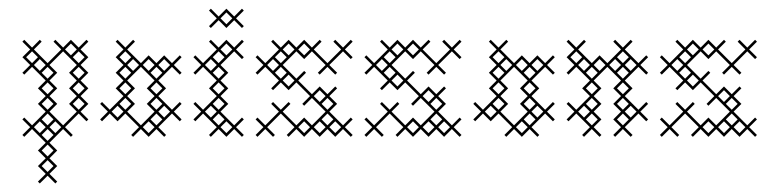

<svg xmlns="http://www.w3.org/2000/svg" viewBox="-20 -310 1759 441"><path d="M111.4 -107.1 93.6 -125 111.4 -142.9 93.6 -160.7 125 -192.1 156.4 -160.7 138.6 -142.9 156.4 -125 138.6 -107.1 156.4 -89.3 138.6 -71.4 156.4 -53.6 125 -22.1 93.6 -53.6 111.4 -71.4 93.6 -89.3ZM67.1 -107.1 85 -89.3 67.1 -71.4 85 -53.6 53.6 -22.1 35.7 -40 31.4 -35.7 49.3 -17.9 31.4 0 35.7 4.3 53.6 -13.6 85 17.9 67.1 35.7 85 53.6 67.1 71.4 85 89.3 67.1 107.1 71.4 111.4 89.3 93.6 107.1 111.4 111.4 107.1 93.6 89.3 111.4 71.4 93.6 53.6 111.4 35.7 93.6 17.9 125 -13.6 142.9 4.3 147.1 0 129.3 -17.9 160.7 -49.3 178.6 -31.4 182.9 -35.7 165 -53.6 182.9 -71.4 165 -89.3 182.9 -107.1 165 -125 182.9 -142.9 165 -160.7 182.9 -178.6 165 -196.4 182.9 -214.3 178.6 -218.6 160.7 -200.7 142.9 -218.6 125 -200.7 107.1 -218.6 102.9 -214.3 120.7 -196.4 89.3 -165 57.9 -196.4 75.7 -214.3 71.4 -218.6 53.6 -200.7 35.7 -218.6 31.4 -214.3 49.3 -196.4 31.4 -178.6 49.3 -160.7 31.4 -142.9 35.7 -138.6 53.6 -156.4 85 -125ZM71.4 -31.4 85 -17.9 71.4 -4.3 57.9 -17.9ZM75.7 0 89.3 -13.6 102.9 0 89.3 13.6ZM75.7 -142.9 89.3 -156.4 102.9 -142.9 89.3 -129.3ZM147.1 -178.6 160.7 -192.1 174.3 -178.6 160.7 -165ZM40 -178.6 53.6 -192.1 67.1 -178.6 53.6 -165ZM57.9 -160.7 71.4 -174.3 85 -160.7 71.4 -147.1ZM75.7 71.4 89.3 57.9 102.9 71.4 89.3 85ZM75.7 35.7 89.3 22.1 102.9 35.7 89.3 49.3ZM75.7 -35.7 89.3 -49.3 102.9 -35.7 89.3 -22.1ZM75.7 -71.4 89.3 -85 102.9 -71.4 89.3 -57.9ZM75.7 -107.1 89.3 -120.7 102.9 -107.1 89.3 -93.6ZM93.6 -17.9 107.1 -31.4 120.7 -17.9 107.1 -4.3ZM129.3 -196.4 142.9 -210 156.4 -196.4 142.9 -182.9ZM147.1 -71.4 160.7 -85 174.3 -71.4 160.7 -57.9ZM147.1 -107.1 160.7 -120.7 174.3 -107.1 160.7 -93.6ZM147.1 -142.9 160.7 -156.4 174.3 -142.9 160.7 -129.3Z M303.6 -22.1 272.1 -53.6 290 -71.4 272.1 -89.3 290 -107.1 272.1 -125 303.6 -156.4 335 -125 317.1 -107.1 335 -89.3 317.1 -71.4 335 -53.6ZM250 -31.4 267.9 -49.3 299.3 -17.9 281.4 0 285.7 4.3 303.6 -13.6 321.4 4.3 339.3 -13.6 357.1 4.3 361.4 0 343.6 -17.9 375 -49.3 392.9 -31.4 397.1 -35.7 379.3 -53.6 397.1 -71.4 392.9 -75.7 375 -57.9 343.6 -89.3 361.4 -107.1 343.6 -125 375 -156.4 392.9 -138.6 397.1 -142.9 379.3 -160.7 397.1 -178.6 392.9 -182.9 375 -165 357.1 -182.9 339.3 -165 321.4 -182.9 303.6 -165 272.1 -196.4 290 -214.3 285.7 -218.6 267.9 -200.7 250 -218.6 245.7 -214.3 263.6 -196.4 245.7 -178.6 263.6 -160.7 245.7 -142.9 263.6 -125 245.7 -107.1 263.6 -89.3 232.1 -57.9 214.3 -75.7 210 -71.4 227.9 -53.6 210 -35.7 214.3 -31.4 232.1 -49.3ZM250 -67.1 263.6 -53.6 250 -40 236.4 -53.6ZM321.4 -31.4 335 -17.9 321.4 -4.3 307.9 -17.9ZM325.7 -142.9 339.3 -156.4 352.9 -142.9 339.3 -129.3ZM254.3 -71.4 267.9 -85 281.4 -71.4 267.9 -57.9ZM254.3 -107.1 267.9 -120.7 281.4 -107.1 267.9 -93.6ZM254.3 -142.9 267.9 -156.4 281.4 -142.9 267.9 -129.3ZM254.3 -178.6 267.9 -192.1 281.4 -178.6 267.9 -165ZM272.1 -160.7 285.7 -174.3 299.3 -160.7 285.7 -147.1ZM307.9 -160.7 321.4 -174.3 335 -160.7 321.4 -147.1ZM325.7 -35.7 339.3 -49.3 352.9 -35.7 339.3 -22.1ZM325.7 -71.4 339.3 -85 352.9 -71.4 339.3 -57.9ZM325.7 -107.1 339.3 -120.7 352.9 -107.1 339.3 -93.6ZM343.6 -53.6 357.1 -67.1 370.7 -53.6 357.1 -40ZM343.6 -160.7 357.1 -174.3 370.7 -160.7 357.1 -147.1Z M504.3 -142.9 486.4 -160.7 517.9 -192.1 535.7 -174.3 540 -178.6 522.1 -196.4 540 -214.3 535.7 -218.6 517.9 -200.7 500 -218.6 482.1 -200.7 464.3 -218.6 460 -214.3 477.9 -196.4 446.4 -165 428.6 -182.9 424.3 -178.6 442.1 -160.7 424.3 -142.9 428.6 -138.6 446.4 -156.4 477.9 -125 460 -107.1 477.9 -89.3 446.4 -57.9 428.6 -75.7 424.3 -71.4 442.1 -53.6 424.3 -35.7 428.6 -31.4 446.4 -49.3 477.9 -17.9 460 0 464.3 4.3 482.1 -13.6 500 4.3 517.9 -13.6 535.7 4.3 540 0 522.1 -17.9 540 -35.7 535.7 -40 517.9 -22.1 486.4 -53.6 504.3 -71.4 486.4 -89.3 504.3 -107.1 486.4 -125ZM464.3 -67.1 477.9 -53.6 464.3 -40 450.7 -53.6ZM468.6 -35.7 482.1 -49.3 495.7 -35.7 482.1 -22.1ZM464.3 -174.3 477.9 -160.7 464.3 -147.1 450.7 -160.7ZM468.6 -142.9 482.1 -156.4 495.7 -142.9 482.1 -129.3ZM500 -245.7 517.9 -263.6 535.7 -245.7 540 -250 522.1 -267.9 540 -285.7 535.7 -290 517.9 -272.1 500 -290 482.1 -272.1 464.3 -290 460 -285.7 477.9 -267.9 460 -250 464.3 -245.7 482.1 -263.6ZM468.6 -71.4 482.1 -85 495.7 -71.4 482.1 -57.9ZM468.6 -107.1 482.1 -120.7 495.7 -107.1 482.1 -93.6ZM468.6 -178.6 482.1 -192.1 495.7 -178.6 482.1 -165ZM486.4 -17.9 500 -31.4 513.6 -17.9 500 -4.3ZM486.4 -196.4 500 -210 513.6 -196.4 500 -182.9ZM486.4 -267.9 500 -281.4 513.6 -267.9 500 -254.3Z M767.9 -22.1 736.4 -53.6 754.3 -71.4 736.4 -89.3 754.3 -107.1 750 -111.4 732.1 -93.6 714.3 -111.4 696.4 -93.6 665 -125 682.9 -142.9 678.6 -147.1 660.7 -129.3 629.3 -160.7 660.7 -192.1 678.6 -174.3 696.4 -192.1 727.9 -160.7 710 -142.9 714.3 -138.6 732.1 -156.4 750 -138.6 754.3 -142.9 736.4 -160.7 767.9 -192.1 785.7 -174.3 790 -178.6 772.1 -196.4 790 -214.3 785.7 -218.6 767.9 -200.7 750 -218.6 745.7 -214.3 763.6 -196.4 732.1 -165 700.7 -196.4 718.6 -214.3 714.3 -218.6 696.4 -200.7 678.6 -218.6 660.7 -200.7 642.9 -218.6 625 -200.7 607.1 -218.6 602.9 -214.3 620.7 -196.4 589.3 -165 571.4 -182.9 567.1 -178.6 585 -160.7 567.1 -142.9 571.4 -138.6 589.3 -156.4 620.7 -125 602.9 -107.1 607.1 -102.9 625 -120.7 642.9 -102.9 660.7 -120.7 692.1 -89.3 674.3 -71.4 678.6 -67.1 696.4 -85 727.9 -53.6 696.4 -22.1 678.6 -40 660.7 -22.1 629.3 -53.6 647.1 -71.4 642.9 -75.7 625 -57.9 607.1 -75.7 602.9 -71.4 620.7 -53.6 589.3 -22.1 571.4 -40 567.1 -35.7 585 -17.9 567.1 0 571.4 4.3 589.3 -13.6 607.1 4.3 611.4 0 593.6 -17.9 625 -49.3 656.4 -17.9 638.6 0 642.9 4.3 660.7 -13.6 678.6 4.3 696.4 -13.6 714.3 4.3 732.1 -13.6 750 4.3 767.9 -13.6 785.7 4.3 790 0 772.1 -17.9 790 -35.7 785.7 -40ZM714.3 -31.4 727.9 -17.9 714.3 -4.3 700.7 -17.9ZM718.6 -71.4 732.1 -85 745.7 -71.4 732.1 -57.9ZM607.1 -174.3 620.7 -160.7 607.1 -147.1 593.6 -160.7ZM611.4 -142.9 625 -156.4 638.6 -142.9 625 -129.3ZM611.4 -178.6 625 -192.1 638.6 -178.6 625 -165ZM629.3 -125 642.9 -138.6 656.4 -125 642.9 -111.4ZM629.3 -196.4 642.9 -210 656.4 -196.4 642.9 -182.9ZM665 -17.9 678.6 -31.4 692.1 -17.9 678.6 -4.3ZM665 -196.4 678.6 -210 692.1 -196.4 678.6 -182.9ZM700.7 -89.3 714.3 -102.9 727.9 -89.3 714.3 -75.7ZM718.6 -35.7 732.1 -49.3 745.7 -35.7 732.1 -22.1ZM736.4 -17.9 750 -31.4 763.6 -17.9 750 -4.3Z M1017.9 -22.1 986.4 -53.6 1004.3 -71.4 986.4 -89.3 1004.3 -107.1 1000 -111.4 982.1 -93.6 964.3 -111.4 946.4 -93.6 915 -125 932.9 -142.9 928.6 -147.1 910.7 -129.3 879.3 -160.7 910.7 -192.1 928.6 -174.3 946.4 -192.1 977.9 -160.7 960 -142.9 964.3 -138.6 982.1 -156.4 1000 -138.6 1004.3 -142.9 986.4 -160.7 1017.9 -192.1 1035.7 -174.3 1040 -178.6 1022.1 -196.4 1040 -214.3 1035.7 -218.6 1017.9 -200.7 1000 -218.6 995.7 -214.3 1013.6 -196.4 982.1 -165 950.7 -196.4 968.6 -214.3 964.3 -218.6 946.4 -200.7 928.6 -218.6 910.7 -200.7 892.9 -218.6 875 -200.7 857.1 -218.6 852.9 -214.3 870.7 -196.4 839.3 -165 821.4 -182.9 817.1 -178.6 835 -160.7 817.1 -142.9 821.4 -138.6 839.3 -156.4 870.7 -125 852.9 -107.1 857.1 -102.9 875 -120.7 892.9 -102.9 910.7 -120.7 942.1 -89.3 924.3 -71.4 928.6 -67.1 946.4 -85 977.9 -53.6 946.4 -22.1 928.6 -40 910.7 -22.1 879.3 -53.6 897.1 -71.4 892.9 -75.7 875 -57.9 857.1 -75.7 852.9 -71.4 870.7 -53.6 839.3 -22.1 821.4 -40 817.1 -35.7 835 -17.9 817.1 0 821.4 4.3 839.3 -13.6 857.1 4.3 861.4 0 843.6 -17.9 875 -49.3 906.4 -17.9 888.6 0 892.9 4.3 910.7 -13.6 928.6 4.3 946.4 -13.6 964.3 4.3 982.1 -13.6 1000 4.3 1017.9 -13.6 1035.7 4.3 1040 0 1022.1 -17.9 1040 -35.7 1035.7 -40ZM964.3 -31.4 977.9 -17.9 964.3 -4.3 950.7 -17.9ZM968.6 -71.4 982.1 -85 995.7 -71.4 982.1 -57.9ZM857.1 -174.3 870.7 -160.7 857.1 -147.1 843.6 -160.7ZM861.4 -142.9 875 -156.4 888.6 -142.9 875 -129.3ZM861.4 -178.6 875 -192.1 888.6 -178.6 875 -165ZM879.3 -125 892.9 -138.6 906.4 -125 892.9 -111.4ZM879.3 -196.4 892.9 -210 906.4 -196.4 892.9 -182.9ZM915 -17.9 928.6 -31.4 942.1 -17.9 928.6 -4.3ZM915 -196.4 928.6 -210 942.1 -196.4 928.6 -182.9ZM950.7 -89.3 964.3 -102.9 977.9 -89.3 964.3 -75.7ZM968.6 -35.7 982.1 -49.3 995.7 -35.7 982.1 -22.1ZM986.4 -17.9 1000 -31.4 1013.6 -17.9 1000 -4.3Z M1160.7 -22.1 1129.3 -53.6 1147.1 -71.4 1129.3 -89.3 1147.1 -107.1 1129.3 -125 1160.7 -156.4 1192.1 -125 1174.3 -107.1 1192.1 -89.3 1174.3 -71.4 1192.1 -53.6ZM1107.1 -31.4 1125 -49.3 1156.4 -17.9 1138.6 0 1142.9 4.3 1160.7 -13.6 1178.6 4.3 1196.4 -13.6 1214.3 4.3 1218.6 0 1200.7 -17.9 1232.1 -49.3 1250 -31.4 1254.3 -35.7 1236.4 -53.6 1254.3 -71.4 1250 -75.7 1232.1 -57.9 1200.7 -89.3 1218.6 -107.1 1200.7 -125 1232.1 -156.4 1250 -138.6 1254.3 -142.9 1236.4 -160.7 1254.3 -178.6 1250 -182.9 1232.1 -165 1214.3 -182.9 1196.4 -165 1178.6 -182.9 1160.7 -165 1129.3 -196.4 1147.1 -214.3 1142.9 -218.6 1125 -200.7 1107.1 -218.6 1102.9 -214.3 1120.7 -196.4 1102.9 -178.6 1120.7 -160.7 1102.9 -142.9 1120.7 -125 1102.9 -107.1 1120.7 -89.3 1089.3 -57.9 1071.4 -75.7 1067.1 -71.4 1085 -53.6 1067.1 -35.7 1071.4 -31.4 1089.3 -49.3ZM1107.1 -67.1 1120.7 -53.6 1107.1 -40 1093.6 -53.6ZM1178.6 -31.4 1192.1 -17.9 1178.6 -4.3 1165 -17.9ZM1182.9 -142.9 1196.4 -156.4 1210 -142.9 1196.4 -129.3ZM1111.4 -71.4 1125 -85 1138.6 -71.4 1125 -57.9ZM1111.4 -107.1 1125 -120.7 1138.6 -107.1 1125 -93.6ZM1111.4 -142.9 1125 -156.4 1138.6 -142.9 1125 -129.3ZM1111.4 -178.6 1125 -192.1 1138.6 -178.6 1125 -165ZM1129.3 -160.7 1142.9 -174.3 1156.4 -160.7 1142.9 -147.1ZM1165 -160.7 1178.6 -174.3 1192.1 -160.7 1178.6 -147.1ZM1182.9 -35.7 1196.4 -49.3 1210 -35.7 1196.4 -22.1ZM1182.9 -71.4 1196.4 -85 1210 -71.4 1196.4 -57.9ZM1182.9 -107.1 1196.4 -120.7 1210 -107.1 1196.4 -93.6ZM1200.7 -53.6 1214.3 -67.1 1227.9 -53.6 1214.3 -40ZM1200.7 -160.7 1214.3 -174.3 1227.9 -160.7 1214.3 -147.1Z M1361.4 -107.1 1343.6 -125 1375 -156.4 1406.4 -125 1388.6 -107.1 1406.4 -89.3 1388.6 -71.4 1406.4 -53.6 1388.6 -35.7 1406.4 -17.9 1388.6 0 1392.9 4.3 1410.7 -13.6 1428.6 4.3 1432.9 0 1415 -17.9 1446.4 -49.3 1464.3 -31.4 1468.6 -35.7 1450.7 -53.6 1468.6 -71.4 1464.3 -75.7 1446.4 -57.9 1415 -89.3 1432.9 -107.1 1415 -125 1446.4 -156.4 1464.3 -138.6 1468.6 -142.9 1450.7 -160.7 1468.6 -178.6 1464.3 -182.9 1446.4 -165 1415 -196.4 1432.9 -214.3 1428.6 -218.6 1410.7 -200.7 1392.9 -218.6 1388.6 -214.3 1406.4 -196.4 1375 -165 1357.1 -182.9 1339.3 -165 1307.9 -196.4 1325.7 -214.3 1321.4 -218.6 1303.6 -200.7 1285.7 -218.6 1281.4 -214.3 1299.3 -196.4 1281.4 -178.6 1299.3 -160.7 1281.4 -142.9 1285.7 -138.6 1303.6 -156.4 1335 -125 1317.1 -107.1 1335 -89.3 1303.6 -57.9 1285.7 -75.7 1281.4 -71.4 1299.3 -53.6 1281.4 -35.7 1285.7 -31.4 1303.6 -49.3 1335 -17.9 1317.1 0 1321.4 4.3 1339.3 -13.6 1357.1 4.3 1361.4 0 1343.6 -17.9 1361.4 -35.7 1343.6 -53.6 1361.4 -71.4 1343.6 -89.3ZM1321.4 -67.1 1335 -53.6 1321.4 -40 1307.9 -53.6ZM1325.7 -35.7 1339.3 -49.3 1352.9 -35.7 1339.3 -22.1ZM1392.9 -174.3 1406.4 -160.7 1392.9 -147.1 1379.3 -160.7ZM1325.7 -142.9 1339.3 -156.4 1352.9 -142.9 1339.3 -129.3ZM1397.1 -142.9 1410.7 -156.4 1424.3 -142.9 1410.7 -129.3ZM1290 -178.6 1303.6 -192.1 1317.1 -178.6 1303.6 -165ZM1307.9 -160.7 1321.4 -174.3 1335 -160.7 1321.4 -147.1ZM1325.7 -71.4 1339.3 -85 1352.9 -71.4 1339.3 -57.9ZM1325.7 -107.1 1339.3 -120.7 1352.9 -107.1 1339.3 -93.6ZM1343.6 -160.7 1357.1 -174.3 1370.7 -160.7 1357.1 -147.1ZM1397.1 -35.7 1410.7 -49.3 1424.3 -35.7 1410.7 -22.1ZM1397.1 -71.4 1410.7 -85 1424.3 -71.4 1410.7 -57.9ZM1397.1 -107.1 1410.7 -120.7 1424.3 -107.1 1410.7 -93.6ZM1397.1 -178.6 1410.7 -192.1 1424.3 -178.6 1410.7 -165ZM1415 -53.6 1428.6 -67.1 1442.1 -53.6 1428.6 -40ZM1415 -160.7 1428.6 -174.3 1442.1 -160.7 1428.6 -147.1Z M1696.4 -22.1 1665 -53.6 1682.9 -71.4 1665 -89.3 1682.9 -107.1 1678.6 -111.4 1660.7 -93.6 1642.9 -111.4 1625 -93.6 1593.6 -125 1611.4 -142.9 1607.1 -147.1 1589.3 -129.3 1557.9 -160.7 1589.3 -192.1 1607.1 -174.3 1625 -192.1 1656.4 -160.7 1638.6 -142.9 1642.9 -138.6 1660.7 -156.4 1678.6 -138.6 1682.9 -142.9 1665 -160.7 1696.4 -192.1 1714.3 -174.3 1718.6 -178.6 1700.7 -196.4 1718.6 -214.3 1714.3 -218.6 1696.4 -200.7 1678.6 -218.6 1674.3 -214.3 1692.1 -196.4 1660.7 -165 1629.3 -196.4 1647.1 -214.3 1642.9 -218.6 1625 -200.7 1607.1 -218.6 1589.3 -200.7 1571.4 -218.6 1553.6 -200.7 1535.7 -218.6 1531.4 -214.3 1549.3 -196.4 1517.9 -165 1500 -182.9 1495.7 -178.6 1513.6 -160.7 1495.7 -142.9 1500 -138.6 1517.9 -156.4 1549.3 -125 1531.4 -107.1 1535.7 -102.9 1553.6 -120.7 1571.4 -102.9 1589.3 -120.7 1620.7 -89.3 1602.9 -71.4 1607.1 -67.1 1625 -85 1656.4 -53.6 1625 -22.1 1607.1 -40 1589.3 -22.1 1557.9 -53.6 1575.7 -71.4 1571.4 -75.7 1553.6 -57.9 1535.7 -75.7 1531.4 -71.4 1549.3 -53.6 1517.9 -22.1 1500 -40 1495.7 -35.7 1513.6 -17.9 1495.7 0 1500 4.3 1517.9 -13.6 1535.7 4.3 1540 0 1522.1 -17.9 1553.6 -49.3 1585 -17.9 1567.1 0 1571.4 4.3 1589.3 -13.6 1607.1 4.3 1625 -13.6 1642.9 4.3 1660.7 -13.6 1678.6 4.3 1696.4 -13.6 1714.3 4.3 1718.6 0 1700.7 -17.9 1718.6 -35.7 1714.3 -40ZM1642.9 -31.4 1656.4 -17.9 1642.9 -4.3 1629.3 -17.9ZM1647.1 -71.4 1660.7 -85 1674.3 -71.4 1660.7 -57.9ZM1535.7 -174.3 1549.3 -160.7 1535.7 -147.1 1522.1 -160.7ZM1540 -142.9 1553.6 -156.4 1567.1 -142.9 1553.6 -129.3ZM1540 -178.6 1553.6 -192.1 1567.1 -178.6 1553.6 -165ZM1557.9 -125 1571.4 -138.6 1585 -125 1571.4 -111.4ZM1557.9 -196.4 1571.4 -210 1585 -196.4 1571.4 -182.9ZM1593.6 -17.9 1607.1 -31.4 1620.7 -17.9 1607.1 -4.3ZM1593.6 -196.4 1607.1 -210 1620.7 -196.4 1607.1 -182.9ZM1629.3 -89.3 1642.9 -102.9 1656.4 -89.3 1642.9 -75.7ZM1647.1 -35.7 1660.7 -49.3 1674.3 -35.7 1660.7 -22.1ZM1665 -17.9 1678.6 -31.4 1692.1 -17.9 1678.6 -4.3Z"/></svg>

Font: Gossip Low Cross Stitch
Style: Regular
Weight: 300
Width: 3
Designer: Deborah Khodanovich
Version: Version 1.001;Glyphs 3.3.1 (3343)